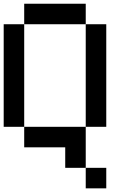

<svg xmlns="http://www.w3.org/2000/svg" viewBox="-20 -798 707 1040"><path d="M111.1 -111.1H0V-666.7H111.1ZM555.6 222.2H444.4V111.1H555.6ZM333.3 0H111.1V-111.1H444.4V111.1H333.3ZM444.4 -666.7H111.1V-777.8H444.4ZM555.6 -111.1H444.4V-666.7H555.6Z"/></svg>

Font: Pixeloid Sans
Style: Regular
Weight: 400
Designer: GGBotNet
Foundry: GGBotNet
Version: 0.5